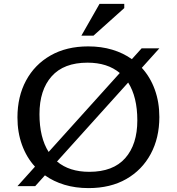

<svg xmlns="http://www.w3.org/2000/svg" viewBox="-20 -955 907 985"><path d="M432.5 -717Q499.5 -717 556 -700Q612.5 -683 656.5 -651.5L706.5 -707H797.5L707.5 -607Q751 -559.5 774.2 -495.2Q797.5 -431 797.5 -354.5Q797.5 -247.5 753.2 -165.2Q709 -83 627.8 -36.5Q546.5 10 434.5 10Q367.5 10 311 -7Q254.5 -24 210.5 -55.5L160.5 0H69.5L159.5 -100Q116 -147.5 92.8 -211.8Q69.5 -276 69.5 -352.5Q69.5 -460 113.8 -542Q158 -624 239.5 -670.5Q321 -717 432.5 -717ZM182.5 -369.5Q182.5 -249.5 229.5 -175.5L594.5 -580.5Q531.5 -633.5 429 -633.5Q307 -633.5 244.8 -563.2Q182.5 -493 182.5 -369.5ZM438 -73.5Q560.5 -73.5 622.5 -143.8Q684.5 -214 684.5 -337.5Q684.5 -457.5 637.5 -531.5L272.5 -126.5Q335.5 -73.5 438 -73.5ZM397.5 -772 490.5 -935H617.5V-913.5L459.5 -772Z"/></svg>

Font: Newsreader 6pt
Style: Regular
Weight: 400
Designer: Hugues Gentile
Foundry: Production Type
Version: Version 1.003; ttfautohint (v1.8.3)